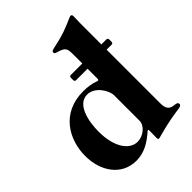

<svg xmlns="http://www.w3.org/2000/svg" viewBox="-224 -886 1011 1011"><g transform="rotate(-45 281.5 -380.5)"><path d="M267 -513.5H351.6V-438.9C351.2 -430.8 348.7 -429 340.9 -431.1L337 -432.5C314.3 -440.7 285.2 -446 252.1 -446C85.2 -446 17.8 -314.6 17.8 -197.4C17.8 -83.1 81.7 11.4 191.8 11.4C251.4 11.4 297.9 -17.8 343.4 -57.9C349.4 -62.1 351.2 -61.1 351.6 -53.6C351.6 -35.9 351.2 -16.3 350.9 -2.1C350.5 9.6 352.3 12.8 359.4 12.8C364 12.8 437.5 -12.1 546.2 -26.3C557.2 -27.7 563.2 -34.8 563.2 -39.1C563.2 -49.7 556.1 -52.6 546.2 -54C525.6 -57.2 493.6 -55.4 493.6 -113.6V-513.5H529.8C538 -513.8 540.8 -516.7 541.2 -524.9V-541.2C540.8 -549.4 538 -552.2 529.8 -552.6H493.6V-711.6C493.6 -729.4 495 -753.6 495 -761.4C495 -770.2 491.8 -774.1 485.1 -774.1C481.5 -774.1 480.1 -773.4 475.1 -771.3C418.3 -746.4 384.9 -732.2 312.5 -717.3C294.7 -713.8 284.1 -710.9 284.1 -701.7C284.1 -693.9 289.4 -691.4 300.4 -688.2C350.1 -674 351.6 -661.9 351.6 -615.1V-552.6H267C258.9 -552.2 256 -549.4 255.7 -541.2V-524.9C256 -516.7 258.9 -513.8 267 -513.5ZM158.4 -237.9C158.4 -317.5 181.1 -419 253.6 -419C313.2 -419 351.6 -348.7 351.6 -316.8V-127.1C351.6 -88.1 307.5 -54.7 266.3 -54.7C210.2 -54.7 158.4 -117.2 158.4 -237.9Z"/></g></svg>

Font: Margiela Serif
Style: Bold
Weight: 700
Designer: Andreas Faust, Stefan Endress
Version: Version 1.002;FEAKit 1.0